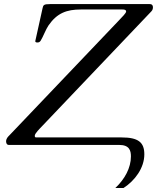

<svg xmlns="http://www.w3.org/2000/svg" viewBox="-20 -708 777 938"><path d="M562 0C612.8 0 619.6 28.3 619.6 56.2C619.6 111.8 589.8 167 543.5 210.4H583.5C638.7 174.8 685.1 112.8 685.1 45.9C685.1 -12.2 656.2 -36.6 574.2 -36.6H155.8C150.9 -37.1 149.9 -40 149.9 -44.9C149.9 -56.2 173.3 -78.6 190.9 -97.2L720.2 -653.3C727.1 -660.2 727.1 -669.9 727.1 -672.9C727.1 -680.2 724.1 -688 711.4 -688H224.1C193.4 -688 191.4 -683.1 188 -668C152.3 -508.8 152.3 -507.8 152.3 -506.8C152.3 -501 158.2 -500.5 163.6 -500.5C171.4 -500.5 174.8 -503.9 178.7 -509.3C189.5 -525.9 204.1 -565.4 216.8 -583.5C258.8 -644.5 306.2 -661.6 374.5 -661.6H578.1C587.9 -661.6 596.2 -660.2 596.2 -651.9C596.2 -644 577.1 -625.5 562 -609.4L26.4 -47.4C18.1 -39.1 9.8 -30.8 9.8 -17.1C9.8 -13.2 11.2 0 22.9 0Z"/></svg>

Font: Cardo
Style: Italic
Weight: 400
Designer: David J. Perry
Foundry: David J. Perry
Version: Version 0.99